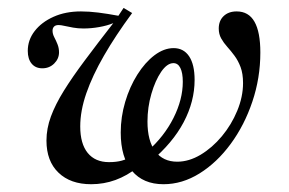

<svg xmlns="http://www.w3.org/2000/svg" viewBox="-20 -455 731 486"><path d="M393.8 11.3Q342.4 11.3 314 -22.6Q285.6 -56.5 285.6 -119.6Q285.6 -159 296.9 -197.1Q308.2 -235.3 327.7 -266.2Q347.2 -297.1 371.1 -315.2Q395.1 -333.2 419.5 -333.2Q444.8 -333.2 458.7 -312.5Q472.6 -291.7 472.6 -252.7Q472.6 -198.2 444.9 -145.7Q417.3 -93.3 361.5 -46.3L353.3 -72.1Q395.5 -109.4 419.1 -156.3Q442.7 -203.2 442.7 -248Q442.7 -270.7 436.5 -283Q430.4 -295.2 419 -295.2Q403.1 -295.2 388 -273.3Q373 -251.3 363.2 -217.5Q353.3 -183.6 353.3 -147.3Q353.3 -98.4 373 -72Q392.7 -45.7 428.6 -45.7Q458.2 -45.7 487.8 -63.3Q517.3 -81 541.6 -110.1Q565.8 -139.1 580.5 -174.6Q595.2 -210.1 595.2 -244.9Q595.2 -268.4 589 -285.1Q582.7 -301.7 573.6 -313.9Q564.5 -326.2 555.3 -336.4Q546.1 -346.6 539.9 -357.7Q533.7 -368.8 533.7 -382.7Q533.7 -402.4 546 -414.2Q558.4 -426.1 579 -426.1Q609.3 -426.1 624.1 -400.1Q639 -374.1 639 -322Q639 -257.8 618.8 -197.8Q598.6 -137.8 563.9 -90.7Q529.2 -43.5 485.2 -16.1Q441.3 11.3 393.8 11.3ZM210.8 11.3Q158.3 11.3 128 -18Q97.6 -47.2 97.6 -99.1Q97.6 -129.6 108.9 -160.2Q120.2 -190.8 141.7 -225.4Q163.2 -260 194.7 -302.1Q226.2 -344.3 266.7 -396.4Q251.1 -390 231.1 -386.5Q211.1 -382.9 191.3 -382.9Q177.3 -382.9 165.1 -385.1Q152.8 -387.3 143.5 -389.4Q134.2 -391.6 128.4 -391.6Q120.4 -391.6 116.7 -387.6Q113 -383.6 113 -377.2Q113 -369.1 117.5 -360.5Q122 -352 125.7 -342.6Q129.4 -333.2 129.4 -322.6Q129.4 -306.3 117.2 -294.2Q105 -282.1 87.1 -282.1Q69.9 -282.1 60.1 -293.9Q50.3 -305.7 50.3 -326.2Q50.3 -353.8 67.7 -376.3Q85.1 -398.9 115.5 -412.5Q145.8 -426.1 184.9 -426.1Q205.3 -426.1 228.7 -423.2Q252.2 -420.2 279.7 -415.1L292.8 -434.9L314.5 -422Q272.5 -365.1 243.2 -314.2Q213.9 -263.4 198.5 -218.9Q183.1 -174.4 183.1 -135Q183.1 -91.2 202 -67.9Q221 -44.6 255.9 -44.6Q274.6 -44.6 288.3 -48.4Q302 -52.2 316.1 -59.9L328.7 -31.5Q301.8 -10.2 272.3 0.6Q242.9 11.3 210.8 11.3Z"/></svg>

Font: Playfair 5pt SemiExpanded Light 12pt
Style: Italic
Weight: 300
Italic angle: -15.6°
Version: Version 2.000;gftools[0.9.28]